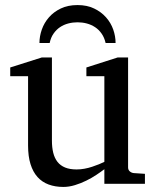

<svg xmlns="http://www.w3.org/2000/svg" viewBox="-20 -719 609 751"><path d="M388.2 0V-57.1Q375.5 -47.4 357.2 -35.2Q338.9 -22.9 317.6 -12.5Q296.4 -2 273.2 5.1Q250 12.2 228 12.2Q195.8 12.2 170.2 2.7Q144.5 -6.8 126.7 -26.6Q108.9 -46.4 99.4 -76.9Q89.8 -107.4 89.8 -149.9V-420.9H20V-455.1L143.1 -494.1H183.1V-168.9Q183.1 -142.6 188.2 -121.6Q193.4 -100.6 204.8 -85.9Q216.3 -71.3 234.9 -63.7Q253.4 -56.2 279.8 -56.2Q294.9 -56.2 310.5 -59.1Q326.2 -62 340.3 -66.7Q354.5 -71.3 366.9 -76.4Q379.4 -81.5 388.2 -85.9V-420.9H317.9V-455.1L439.9 -494.1H481V-64Q481 -54.7 487.5 -48.8Q494.1 -43 502.9 -42L546.9 -39.1V0ZM393.1 -550.8Q388.2 -572.3 377.4 -587.6Q366.7 -603 351.8 -612.8Q336.9 -622.6 319.3 -627.2Q301.8 -631.8 283.2 -631.8Q264.6 -631.8 247.1 -627.2Q229.5 -622.6 214.8 -612.8Q200.2 -603 189.5 -587.6Q178.7 -572.3 174.3 -550.8H134.3Q134.3 -577.1 143.6 -603.5Q152.8 -629.9 171.4 -651.1Q189.9 -672.4 217.8 -685.8Q245.6 -699.2 283.2 -699.2Q320.3 -699.2 348.1 -685.8Q376 -672.4 394.8 -651.1Q413.6 -629.9 422.9 -603.5Q432.1 -577.1 432.1 -550.8Z"/></svg>

Font: Charis SIL Phon
Style: Regular
Weight: 400
Foundry: SIL International
Version: Version 5.000